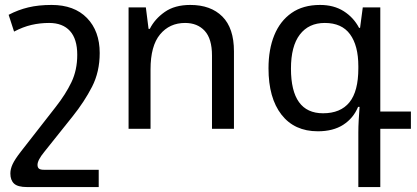

<svg xmlns="http://www.w3.org/2000/svg" viewBox="-20 -522 1690 778"><path d="M380 236H90Q52 236 37 222Q22 208 22 181Q22 163 31 143.5Q40 124 64 93L206 -89Q246 -140 269.5 -189Q293 -238 293 -300Q293 -364 263.5 -396.5Q234 -429 179 -429Q142 -429 107.5 -421Q73 -413 37 -394L15 -462Q53 -482 94.5 -492Q136 -502 189 -502Q281 -502 332.5 -449Q384 -396 384 -307Q384 -231 353 -170.5Q322 -110 274 -50L159 94Q132 127 132 146Q132 156 137.5 161Q143 166 159 166H380Z M501 0V-492H571L582 -405H587Q607 -445 647.5 -473.5Q688 -502 751 -502Q834 -502 881 -455Q928 -408 928 -314V0H839V-297Q839 -365 809.5 -397Q780 -429 730 -429Q667 -429 628.5 -382.5Q590 -336 590 -241V0Z M1432 236V14Q1432 -8 1433.5 -35Q1435 -62 1437 -89H1431Q1412 -43 1371 -16.5Q1330 10 1268 10Q1173 10 1120.5 -57.5Q1068 -125 1068 -245Q1068 -322 1091.5 -379.5Q1115 -437 1161.5 -469.5Q1208 -502 1277 -502Q1333 -502 1373 -476.5Q1413 -451 1435 -409H1439L1450 -492H1521V-70H1645V0H1521V236ZM1289 -63Q1360 -63 1396 -107.5Q1432 -152 1432 -245V-254Q1432 -337 1398.5 -383Q1365 -429 1296 -429Q1231 -429 1195 -382Q1159 -335 1159 -244Q1159 -63 1289 -63Z"/></svg>

Font: Go Noto Kurrent-Regular
Style: Regular
Weight: 400
Designer: Monotype Design Team
Foundry: Monotype Imaging Inc.
Version: Version 2.012; ttfautohint (v1.8.4.7-5d5b)